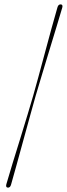

<svg xmlns="http://www.w3.org/2000/svg" viewBox="-20 -744 305 876"><path d="M131 -306Q140.5 -339 154.5 -390.5Q168.5 -442 184.2 -500.5Q200 -559 215 -614.2Q230 -669.5 242 -710Q246 -724.5 257 -724Q268 -723.5 264 -709Q254 -675 237.8 -621.5Q221.5 -568 203.5 -508.8Q185.5 -449.5 169.2 -395.5Q153 -341.5 142.5 -306Q132.5 -270.5 117.5 -216.5Q102.5 -162.5 86.2 -103Q70 -43.5 55.2 10Q40.5 63.5 30.5 98Q26.5 113 15.5 112Q5 111 9 96.5Q20.5 56 37.5 1Q54.5 -54 72.5 -112.2Q90.5 -170.5 106 -221.8Q121.5 -273 131 -306Z"/></svg>

Font: Fraunces 144pt
Style: Italic
Weight: 400
Italic angle: -16°
Version: Version 1.000;[b76b70a41]